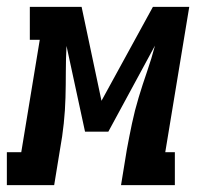

<svg xmlns="http://www.w3.org/2000/svg" viewBox="-62 -540 582 560"><path d="M-42 0V-96H0L54 -424H25V-520H176L234 -246L384 -520H490L420 -96H448V0H291L308 -104Q315 -142 323 -180Q331 -218 342.5 -256Q354 -294 367 -331.5Q380 -369 390 -407L254 -156H186L132 -406Q130 -368 130 -330.5Q130 -293 129 -255.5Q128 -218 124 -180Q120 -142 113 -104L96 0Z"/></svg>

Font: Iosevka Gothic
Style: Bold Italic
Weight: 700
Italic angle: -9°
Monospace: yes
Designer: Belleve Invis
Foundry: Belleve Invis
Version: Version 15.5.1; ttfautohint (v1.8.4)